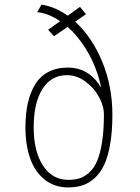

<svg xmlns="http://www.w3.org/2000/svg" viewBox="-20 -807 610 838"><path d="M127 -251Q127 -146 167.8 -84Q208.5 -22 277.5 -22Q306 -22 328 -29Q350 -36 370.5 -55Q391 -74 404.2 -105.2Q417.5 -136.5 425.5 -187.2Q433.5 -238 433.5 -306Q433.5 -315.5 433 -320.5Q429.5 -353 409.2 -388.8Q389 -424.5 351.8 -451.8Q314.5 -479 272.5 -479Q203.5 -479 165.2 -418.5Q127 -358 127 -251ZM161.5 -787Q222 -777 275.5 -738.5L329 -777L355 -745L308 -712.5Q381.5 -645.5 426 -538Q470.5 -430.5 470.5 -306.5Q470.5 -234 461 -178.8Q451.5 -123.5 434.8 -87.8Q418 -52 393.2 -29.8Q368.5 -7.5 340.5 1.8Q312.5 11 277.5 11Q217.5 11 174.8 -23.2Q132 -57.5 111.5 -116Q91 -174.5 91 -251Q91 -310 101.5 -356.8Q112 -403.5 133.5 -438.8Q155 -474 191.2 -493Q227.5 -512 276 -512Q369 -512 421.5 -424.5Q404 -508 365 -576.2Q326 -644.5 275 -689.5L216 -649L190 -677L242.5 -714.5Q191 -749.5 142 -754Z"/></svg>

Font: League Mono Narrow Thin
Style: Regular
Weight: 100
Width: 3
Designer: Tyler Finck
Foundry: The League of Moveable Type / Tyler Finck
Version: Version 2.210